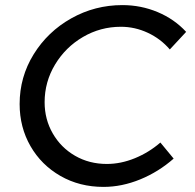

<svg xmlns="http://www.w3.org/2000/svg" viewBox="-20 -726 766 753"><path d="M710 -601 646 -532Q610 -574 559.5 -597.5Q509 -621 454 -621Q374 -621 305.5 -581Q237 -541 196 -473Q155 -405 155 -325Q155 -258 187 -202.5Q219 -147 274.5 -115Q330 -83 399 -83Q454 -83 509 -105.5Q564 -128 609 -167L661 -104Q602 -52 530 -22.5Q458 7 386 7Q292 7 217 -36Q142 -79 99.5 -153Q57 -227 57 -318Q57 -424 112 -513Q167 -602 259.5 -654Q352 -706 460 -706Q533 -706 598.5 -678.5Q664 -651 710 -601Z"/></svg>

Font: TypoPRO Montserrat
Style: Italic
Weight: 400
Italic angle: -11.3°
Designer: Julieta Ulanovsky
Foundry: Julieta Ulanovsky
Version: Version 6.001